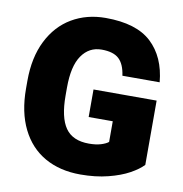

<svg xmlns="http://www.w3.org/2000/svg" viewBox="-81 -798 845 885"><g transform="rotate(10 341.0 -355.5)"><path d="M352.5 9.8Q256.3 9.8 185.5 -30.5Q114.7 -70.8 76.2 -148.9Q37.6 -227.1 37.6 -336.9V-373.5Q37.6 -482.4 76.9 -561Q116.2 -639.6 185.5 -680.4Q254.9 -721.2 343.3 -721.2Q487.3 -721.2 557.9 -655.3Q628.4 -589.4 639.2 -472.2H464.8Q457.5 -525.4 431.4 -549.8Q405.3 -574.2 350.1 -574.2Q291.5 -574.2 257.1 -524.4Q222.7 -474.6 222.7 -374.5V-336.9Q222.7 -234.4 256.6 -185.8Q290.5 -137.2 366.7 -137.2Q399.4 -137.2 422.6 -144.3Q445.8 -151.4 457.5 -161.1V-257.8H344.7V-386.7H640.1V-85.9Q618.7 -63 579.1 -41.3Q539.6 -19.5 481.7 -4.9Q423.8 9.8 352.5 9.8Z"/></g></svg>

Font: Heebo Black
Style: Regular
Weight: 900
Designer: Oded Ezer
Foundry: Meir Sadan
Version: Version 2.001; ttfautohint (v1.5.14-ce02) -l 8 -r 50 -G 200 